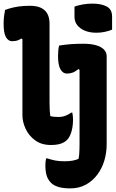

<svg xmlns="http://www.w3.org/2000/svg" viewBox="-20 -792 640 1062"><path d="M8 -737Q18 -741 30 -744.5Q42 -748 55 -751Q68 -754 82.5 -756Q97 -758 113 -759Q129 -760 146 -760Q183 -760 207 -748.5Q231 -737 242.5 -715Q254 -693 254 -661Q254 -616 254 -572.5Q254 -529 254 -486Q254 -443 254 -400Q254 -357 254 -313.5Q254 -270 254 -225Q254 -203 255 -184Q256 -165 258 -150Q268 -147 280.5 -146Q293 -145 305 -145Q314 -145 325 -147Q336 -149 348.5 -154.5Q361 -160 374 -169H380Q382 -159 383 -149.5Q384 -140 384 -131Q384 -107 380.5 -87Q377 -67 371.5 -52.5Q366 -38 359 -28Q349 -14 334.5 -5.5Q320 3 302 6.5Q284 10 262 10Q209 10 174 -16Q139 -42 121.5 -80Q104 -118 104 -155Q104 -202 104 -244Q104 -286 104 -325.5Q104 -365 104 -404.5Q104 -444 104 -486Q104 -528 104 -575L99 -579Q91 -574 82.5 -570.5Q74 -567 65 -565.5Q56 -564 47 -564Q26 -564 13 -586.5Q0 -609 0 -660Q0 -683 2.5 -703Q5 -723 8 -737ZM442 -550Q482 -550 510.5 -542Q539 -534 554.5 -518.5Q570 -503 570 -481Q570 -432 570 -383.5Q570 -335 570 -286.5Q570 -238 570 -189Q570 -140 570 -91.5Q570 -43 570 6Q570 53 557 96.5Q544 140 518 174.5Q492 209 454.5 229.5Q417 250 369 250Q329 250 303 242Q277 234 263 220Q245 202 238 179Q231 156 231 122Q231 111 232 102Q233 93 235 84H241Q266 92 286.5 96Q307 100 338 100Q363 100 381.5 96.5Q400 93 414 87Q417 75 418 62Q419 49 419.5 33.5Q420 18 420 0Q420 -51 420 -101.5Q420 -152 420 -203Q420 -254 420 -304.5Q420 -355 420 -406L414 -410Q405 -403 397 -398Q389 -393 382 -390.5Q375 -388 367 -386.5Q359 -385 350 -385Q328 -385 314.5 -408.5Q301 -432 301 -482Q301 -499 302.5 -514Q304 -529 307 -540Q327 -543 343 -545Q359 -547 374.5 -548Q390 -549 406.5 -549.5Q423 -550 442 -550ZM392 -755Q401 -759 413 -762Q425 -765 438 -767.5Q451 -770 465 -771Q479 -772 492 -772Q539 -772 569.5 -756.5Q600 -741 600 -700V-628Q591 -624 580.5 -621Q570 -618 558.5 -615.5Q547 -613 535.5 -612Q524 -611 512 -611Q477 -611 450 -622Q423 -633 407.5 -652.5Q392 -672 392 -699Z"/></svg>

Font: Recursive Monospace Casual ExtraBold
Style: Regular
Weight: 800
Version: Version 1.047